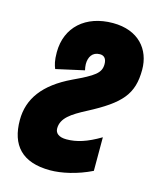

<svg xmlns="http://www.w3.org/2000/svg" viewBox="-111 -801 728 889"><g transform="rotate(15 253.0 -357.0)"><path d="M214 10C268 10 342 -6 411 -40V-201C347 -163 299 -148 250 -148C214 -148 196 -163 196 -186C196 -236 241 -265 308 -300C459 -379 506 -433 506 -550C506 -647 443 -724 320 -724C190 -724 103 -647 103 -526C103 -486 109 -466 116 -449L251 -479C249 -489 247 -498 247 -508C247 -541 262 -569 299 -569C318 -569 331 -557 331 -530C331 -487 303 -468 205 -422C77 -361 19 -281 19 -179C19 -59 79 10 214 10Z"/></g></svg>

Font: Noto Sans UI Condensed Black
Style: Italic
Weight: 900
Width: 3
Italic angle: -192°
Designer: Monotype Design Team
Foundry: Monotype Imaging Inc.
Version: Version 1.901